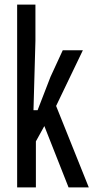

<svg xmlns="http://www.w3.org/2000/svg" viewBox="-20 -820 410 840"><path d="M55 0V-800H135V-641.5L126.5 -338H144.5L201 -484L254.5 -600H342.5L225.5 -356.5L368.5 0H280L174 -268.5L137 -201.5V0Z"/></svg>

Font: Big Shoulders
Style: Regular
Weight: 400
Designer: Patric King
Foundry: XO Type Co
Version: Version 2.002